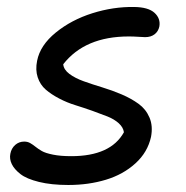

<svg xmlns="http://www.w3.org/2000/svg" viewBox="-20 -523 535 553"><path d="M176.8 9.8Q127.9 9.8 92.3 1Q56.6 -7.8 38.8 -21.7Q21 -35.6 13.9 -50.5Q6.8 -65.4 9.8 -80.1Q12.7 -95.7 23.7 -105.5Q34.7 -115.2 49.8 -115.2Q59.6 -115.2 67.1 -110.8Q74.7 -106.4 82.3 -100.3Q89.8 -94.2 100.3 -88.1Q110.8 -82 132.6 -77.6Q154.3 -73.2 185.1 -73.2Q298.8 -73.2 336.9 -142.1Q335 -156.2 322 -168Q309.1 -179.7 289.6 -187.5Q270 -195.3 245.8 -203.9Q221.7 -212.4 197.3 -220Q172.9 -227.5 150.4 -239.3Q127.9 -251 111.8 -264.9Q95.7 -278.8 88.6 -300.3Q81.5 -321.8 86.9 -348.1Q95.7 -392.6 140.6 -429.2Q185.5 -465.8 246.1 -484.9Q306.6 -503.9 366.2 -502.9Q407.2 -502.4 425 -486.1Q442.9 -469.7 439 -446.8Q436 -432.6 425.3 -424.3Q414.6 -416 397.9 -416Q393.6 -416 378.9 -417Q364.3 -418 351.1 -418Q224.6 -418 162.1 -337.9Q163.6 -322.3 179.9 -310.1Q196.3 -297.9 220.7 -289.1Q245.1 -280.3 274.2 -271.5Q303.2 -262.7 330.6 -251Q357.9 -239.3 379.2 -223.9Q400.4 -208.5 410.6 -184.3Q420.9 -160.2 415 -128.9Q405.3 -84.5 370.1 -52.5Q335 -20.5 285.2 -5.4Q235.4 9.8 176.8 9.8Z"/></svg>

Font: Shantell Sans Normal
Style: Italic
Weight: 400
Italic angle: -11.31°
Designer: Stephen Nixon, Anya Danilova, Shantell Martin
Foundry: Arrow Type
Version: Version 1.006;[559af2be0]